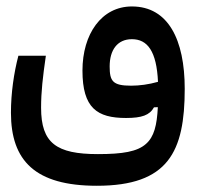

<svg xmlns="http://www.w3.org/2000/svg" viewBox="-20 -371 626 607"><path d="M286.1 216.3C512.2 216.3 564 108.9 564 -90.3C564 -245.6 511.7 -350.6 397 -350.6C300.8 -350.6 240.7 -263.2 240.7 -147.9C240.7 -29.3 287.1 2 378.4 2C428.2 2 453.1 -6.8 466.8 -31.7L479 -32.2C476.1 24.9 467.3 61.5 441.4 84C414.1 108.4 367.7 116.2 289.6 116.2C158.2 116.2 109.9 81.5 109.9 -30.3C109.9 -81.1 115.2 -127 125 -194.8H38.1C23.9 -140.6 14.6 -76.7 14.6 -14.6C14.6 137.2 91.3 216.3 286.1 216.3ZM479.5 -112.3C450.2 -104 420.9 -100.1 394.5 -100.1C335.9 -100.1 326.7 -114.7 326.7 -161.1C326.7 -212.4 350.6 -247.1 397 -247.1C446.3 -247.1 475.1 -209 479.5 -112.3Z"/></svg>

Font: Cascadia Code PL
Style: Regular
Weight: 400
Monospace: yes
Designer: Aaron Bell
Foundry: Saja Typeworks
Version: Version 2404.023